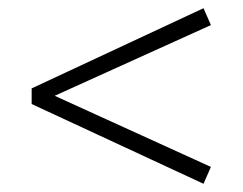

<svg xmlns="http://www.w3.org/2000/svg" viewBox="-20 -464 590 467"><path d="M113 -231 493 -58 475 -17 57 -211V-249L475 -444L493 -403Z"/></svg>

Font: Ysabeau Semilight
Style: Regular
Weight: 300
Designer: Christian Thalmann (Catharsis Fonts)
Version: Version 0.003